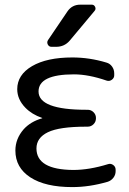

<svg xmlns="http://www.w3.org/2000/svg" viewBox="-20 -800 546 810"><path d="M264.6 -752Q284.2 -780.3 318.4 -780.3H367.2Q377 -780.3 381.3 -771Q385.7 -761.7 378.9 -753.9L274.4 -628.9Q252 -602.5 216.8 -602.5H197.3Q186.5 -602.5 181.6 -612.3Q176.8 -622.1 182.6 -630.9ZM133.8 -173.8Q133.8 -84 289.1 -83Q356.4 -83 435.5 -107.4Q447.3 -111.3 457.5 -104Q467.8 -96.7 467.8 -84V-78.1Q467.8 -62.5 458.5 -50.3Q449.2 -38.1 434.6 -33.2Q357.4 -10.7 285.2 -10.7Q170.9 -10.7 107.9 -51.8Q44.9 -92.8 44.9 -165Q44.9 -214.8 80.1 -254.9Q109.4 -287.1 157.2 -300.8Q158.2 -300.8 158.2 -301.8Q158.2 -302.7 157.2 -302.7Q114.3 -317.4 86.9 -345.7Q52.7 -380.9 52.7 -423.8Q52.7 -484.4 115.2 -521Q177.7 -557.6 285.2 -557.6Q357.4 -557.6 428.7 -536.1Q443.4 -532.2 452.6 -519.5Q461.9 -506.8 461.9 -490.2V-482.4Q461.9 -470.7 451.7 -463.4Q441.4 -456.1 429.7 -460Q353.5 -486.3 292 -486.3Q142.6 -486.3 142.6 -414.1Q142.6 -336.9 343.8 -336.9H349.6Q364.3 -336.9 374.5 -326.7Q384.8 -316.4 384.8 -302.7V-300.8Q384.8 -286.1 374.5 -275.9Q364.3 -265.6 349.6 -265.6H343.8Q230.5 -265.6 182.1 -242.2Q133.8 -218.8 133.8 -173.8Z"/></svg>

Font: Gen Jyuu GothicL Regular
Style: Regular
Weight: 400
Designer: [Source Han Sans]
Ryoko NISHIZUKA  (kana & ideographs); Paul D. Hunt (Latin, Greek & Cyrillic); Wenlong ZHANG  (bopomofo
Version: Version 1.002.20150607